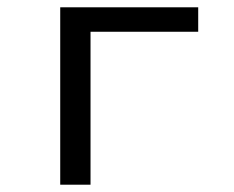

<svg xmlns="http://www.w3.org/2000/svg" viewBox="-20 -506 640 526"><path d="M145 0V-486H523V-419H228V0Z"/></svg>

Font: Source Code Variable
Style: Regular
Weight: 400
Monospace: yes
Designer: Paul D. Hunt, Teo Tuominen
Foundry: Adobe Systems Incorporated
Version: Version 1.010;hotconv 1.0.106;makeotfexe 2.5.65593